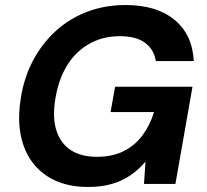

<svg xmlns="http://www.w3.org/2000/svg" viewBox="-20 -732 824 764"><path d="M330 12Q233 12 167 -31.5Q101 -75 73.5 -153.5Q46 -232 62 -336Q74 -419 109.5 -487.5Q145 -556 199.5 -606.5Q254 -657 325 -684.5Q396 -712 480 -712Q603 -712 674.5 -653Q746 -594 751 -489H600Q593 -535 557.5 -561.5Q522 -588 457 -588Q388 -588 334 -557Q280 -526 246 -470Q212 -414 200 -337Q188 -264 204.5 -212.5Q221 -161 262 -134.5Q303 -108 365 -108Q427 -108 472 -130.5Q517 -153 547 -193.5Q577 -234 593 -286H420L438 -387H746L678 0H553L559 -89Q531 -56 497.5 -33.5Q464 -11 423 0.5Q382 12 330 12Z"/></svg>

Font: DM Sans 10pt
Style: Bold Italic
Weight: 700
Italic angle: -10°
Version: Version 4.004;gftools[0.9.30]